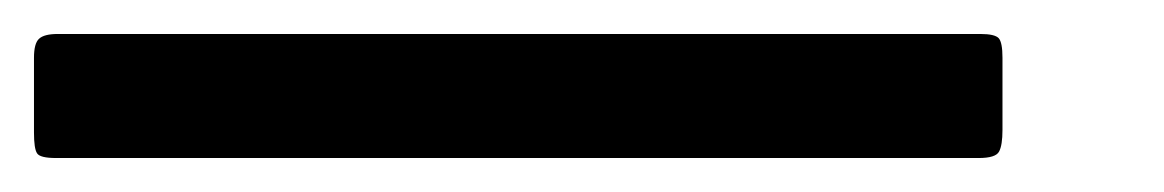

<svg xmlns="http://www.w3.org/2000/svg" viewBox="-105 -19 685 113"><path d="M159 1Q151 1 148 3.8Q145 6.5 145 15V59Q145 68.5 146.8 71.2Q148.5 74 158 74H471Q481 74 483 70.2Q485 66.5 485 57.5V15Q485 6 482.8 3.5Q480.5 1 472 1ZM-71 1Q-79 1 -82 3.8Q-85 6.5 -85 15V59Q-85 68.5 -83.2 71.2Q-81.5 74 -72 74H241Q251 74 253 70.2Q255 66.5 255 57.5V15Q255 6 252.8 3.5Q250.5 1 242 1Z"/></svg>

Font: Besley SemiBold
Style: Italic
Weight: 600
Italic angle: -13°
Designer: Owen Earl
Foundry: indestructible type*
Version: Version 2.001